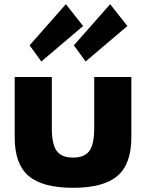

<svg xmlns="http://www.w3.org/2000/svg" viewBox="-20 -880 696 915"><path d="M121 -664 294 -860 376 -756 177 -587ZM332 -664 505 -860 587 -756 388 -587ZM50 -513V-226Q50 -98 116.5 -41.5Q183 15 328 15Q473 15 539.5 -41.5Q606 -98 606 -226V-513H429V-269Q429 -193 406 -161Q383 -129 328 -129Q273 -129 250 -161Q227 -193 227 -269V-513Z"/></svg>

Font: Hussar
Style: BoldWeb
Weight: 700
Foundry: Cannot Into Space Fonts
Version: Version 2.00